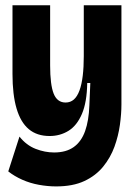

<svg xmlns="http://www.w3.org/2000/svg" viewBox="-20 -546 500 715"><path d="M189 148.2Q157.8 148.2 124.8 142.2Q91.8 136.2 62.7 123.2Q33.5 110.2 10.8 92.3L52.5 -37.3Q78 -5.2 112.5 8.3Q147 21.8 181.7 21.8Q226.3 21.8 254.7 1.5Q283 -18.8 296.9 -57.8Q310.8 -96.8 312.8 -153.2L316.3 -236.8H304.8Q303.7 -165.3 285.1 -121.8Q266.5 -78.3 235.2 -58.9Q203.8 -39.5 164.8 -39.5Q117.5 -39.5 87.2 -65Q56.8 -90.5 41.7 -141.8Q26.5 -193.2 26.5 -270.8V-526.5H166.7V-302.3Q166.7 -230.7 179.8 -197.4Q193 -164.2 224.3 -164.2Q242.2 -164.2 255 -175.4Q267.8 -186.7 276 -209Q284.2 -231.3 288.1 -263.7Q292 -296 292 -337V-526.5H432.2V-156.8Q432.2 -122.2 426.5 -81Q420.8 -39.8 406.2 0.5Q391.5 40.8 364.2 74.5Q336.8 108.2 294.1 128.2Q251.3 148.2 189 148.2Z"/></svg>

Font: Bricolage Grotesque 96pt ExtraBold SemiCondensed
Style: Regular
Weight: 800
Width: 4
Version: Version 1.001;gftools[0.9.33.dev8+g029e19f]